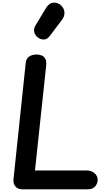

<svg xmlns="http://www.w3.org/2000/svg" viewBox="-20 -1410 828 1430"><path d="M147 0Q112 0 94.5 -21.8Q77 -43.5 80.5 -75.5L171.5 -940.5Q174.5 -973.5 197 -988.8Q219.5 -1004 253.5 -1004Q272.5 -1004 290 -997Q307.5 -990 317.5 -972.2Q327.5 -954.5 324 -922L240.5 -140.5H625.5Q661 -140.5 684.2 -119.8Q707.5 -99 707.5 -71.5Q707.5 -43.5 688.8 -21.8Q670 0 634.5 0ZM267.5 -1127Q244.5 -1141 236.2 -1167.2Q228 -1193.5 244.5 -1221L321.5 -1348.5Q345.5 -1388.5 378.2 -1390.2Q411 -1392 434 -1370.5Q457.5 -1349.5 459.8 -1319.5Q462 -1289.5 443.5 -1265L351 -1142.5Q332.5 -1118 310.8 -1116Q289 -1114 267.5 -1127Z"/></svg>

Font: Edu SA Hand Cursive
Style: Regular
Weight: 400
Designer: Tina and Corey Anderson, Eben Sorkin, Mirko Velimirovic
Foundry: Google for Education
Version: Version 2.000